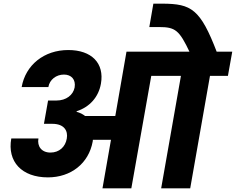

<svg xmlns="http://www.w3.org/2000/svg" viewBox="-20 -1020 1278 1040"><path d="M535.1 0H691.4L799.4 -609.2H897.7L919.6 -740H665.1L604.5 -391.8H385.4L359.9 -263L581.1 -262.6ZM240.4 -475.5 218 -349.3H263.3C328.4 -349.3 349.1 -310.9 341.8 -269.6C334.5 -224.8 301 -193.6 253.3 -193.6C205 -193.6 180.4 -227.8 188.2 -270H41.1C18.5 -144.3 98.1 -59.2 239.5 -59.2C364.1 -59.2 460.7 -134.7 482.2 -253.8C493.2 -320.4 473.1 -393.8 394.4 -414.5L395.4 -417.5C466.4 -440.6 514.2 -494.9 526.7 -566.8C546.2 -677.4 476.8 -749 349.8 -749C218.9 -749 118.4 -668.1 97.3 -548.4H241.9C248.7 -588.8 284.6 -616.1 326.4 -616.1C366.4 -616.1 391.5 -589.3 384.2 -546C376.3 -505.5 338.8 -475.5 285.7 -475.5ZM1010.3 0 1117.4 -609.2H1214.6L1238 -740H884.8L861.9 -609.2H960.1L853 0ZM1155.4 -735.5C1065.1 -972.3 1016 -999.2 860.6 -1000.2H810.7L788.8 -873.5H841.2C929.9 -873.5 951 -856.9 1008.4 -735.5Z"/></svg>

Font: Poppins Devanagari Thin
Style: Italic
Weight: 100
Italic angle: -10°
Designer: Ninad Kale (Devanagari), Jonny Pinhorn (Latin)
Foundry: Indian Type Foundry
Version: 4.005